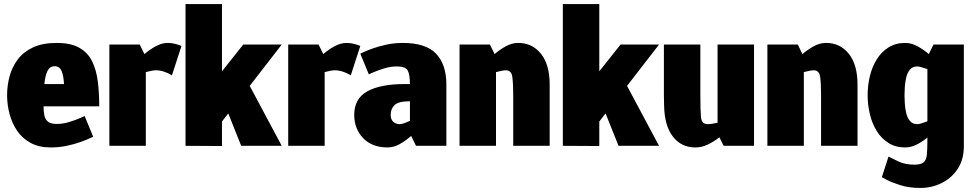

<svg xmlns="http://www.w3.org/2000/svg" viewBox="-20 -720 4814 948"><path d="M230 8Q173 8 132 -14Q91 -36 65.5 -73Q40 -110 27.5 -156Q15 -202 15 -250Q15 -298 27.5 -344Q40 -390 68 -427Q96 -464 143 -486Q190 -508 260 -508Q330 -508 372 -484Q414 -460 435 -417Q456 -374 463 -317Q470 -260 470 -195H195Q195 -170 199 -150.5Q203 -131 216.5 -119.5Q230 -108 260 -108Q291 -108 323 -118Q355 -128 376.5 -137.5Q398 -147 398 -147L440 -45Q440 -45 423 -37Q406 -29 376.5 -18.5Q347 -8 309.5 0Q272 8 230 8ZM250 -393Q226 -393 214.5 -369.5Q203 -346 199 -305H296Q294 -346 284 -369.5Q274 -393 250 -393Z M829 -348Q788 -373 749 -373Q741 -373 728 -370.5Q715 -368 700 -364V0H520V-500H670L693 -453Q720 -476 749.5 -492Q779 -508 809 -508Q809 -508 810 -508Q826 -508 844.5 -503.5Q863 -499 876 -493Z M1076 1 896 0V-700H1076V-368L1181 -500H1371L1213 -296L1371 0H1171L1107 -160L1076 -120Z M1712 -348Q1671 -373 1632 -373Q1624 -373 1611 -370.5Q1598 -368 1583 -364V0H1403V-500H1553L1576 -453Q1603 -476 1632.5 -492Q1662 -508 1692 -508Q1692 -508 1693 -508Q1709 -508 1727.5 -503.5Q1746 -499 1759 -493Z M1909 -153Q1909 -130 1922 -118.5Q1935 -107 1954 -107Q1962 -107 1975 -111.5Q1988 -116 2004 -123V-220Q1948 -220 1928.5 -201.5Q1909 -183 1909 -153ZM1894 8Q1817 8 1773 -38Q1729 -84 1729 -153Q1729 -233 1793.5 -269Q1858 -305 1979 -305H2004Q2004 -354 1992.5 -373Q1981 -392 1939 -392Q1908 -392 1876 -382Q1844 -372 1822.5 -362.5Q1801 -353 1801 -353L1759 -455Q1759 -455 1776 -463Q1793 -471 1822.5 -481.5Q1852 -492 1889.5 -500Q1927 -508 1969 -508Q2083 -508 2133.5 -454.5Q2184 -401 2184 -302V0H2034L2010 -49Q1983 -25 1953.5 -8.5Q1924 8 1894 8Z M2694 0H2514V-250Q2514 -308 2509.5 -340.5Q2505 -373 2478 -373Q2470 -373 2457 -370.5Q2444 -368 2429 -364V0H2249V-500H2399L2422 -453Q2449 -476 2478.5 -492Q2508 -508 2538 -508H2539Q2608 -508 2651 -454.5Q2694 -401 2694 -302Z M2939 1 2759 0V-700H2939V-368L3044 -500H3234L3076 -296L3234 0H3034L2970 -160L2939 -120Z M3413 8Q3344 8 3302.5 -45.5Q3261 -99 3259 -198L3258 -250V-500H3438V-250Q3438 -177 3441 -142Q3444 -107 3474 -107Q3484 -107 3496.5 -109Q3509 -111 3523 -114V-500H3703V0H3553L3532 -42Q3505 -21 3475 -6.5Q3445 8 3414 8H3413Z M4214 0H4034V-250Q4034 -308 4029.5 -340.5Q4025 -373 3998 -373Q3990 -373 3977 -370.5Q3964 -368 3949 -364V0H3769V-500H3919L3942 -453Q3969 -476 3998.5 -492Q4028 -508 4058 -508H4059Q4128 -508 4171 -454.5Q4214 -401 4214 -302Z M4509 -392Q4486 -392 4473 -376.5Q4460 -361 4454.5 -337.5Q4449 -314 4447.5 -290.5Q4446 -267 4446 -250Q4446 -233 4447.5 -209Q4449 -185 4454.5 -161.5Q4460 -138 4473 -122.5Q4486 -107 4509 -107Q4517 -107 4530 -111Q4543 -115 4559 -121V-379Q4543 -384 4530 -388Q4517 -392 4509 -392ZM4367 53Q4381 60 4414.5 76.5Q4448 93 4495 93Q4527 93 4540.5 81.5Q4554 70 4556.5 43Q4559 16 4559 -30V-41Q4534 -20 4506 -6Q4478 8 4449 8Q4402 8 4367 -14Q4332 -36 4309 -73Q4286 -110 4275 -156Q4264 -202 4264 -250Q4264 -298 4275 -344Q4286 -390 4309 -427Q4332 -464 4367 -486Q4402 -508 4449 -508Q4480 -508 4509.5 -492Q4539 -476 4566 -453L4589 -500H4739V2Q4739 68 4708.5 114Q4678 160 4629 184Q4580 208 4525 208H4524Q4469 208 4426 194.5Q4383 181 4358.5 168Q4334 155 4334 155Z"/></svg>

Font: Epunda Sans Black
Style: Regular
Weight: 900
Designer: Simon Atzbach
Foundry: typofactur
Version: Version 2.204; ttfautohint (v1.8.4.7-5d5b)